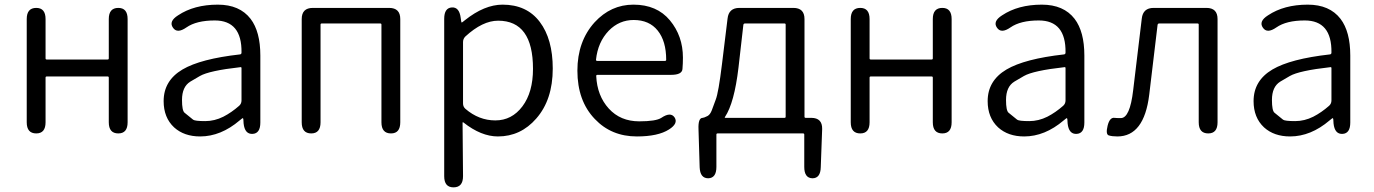

<svg xmlns="http://www.w3.org/2000/svg" viewBox="-20 -574 5912 826"><path d="M136 0Q95 0 95 -48V-492Q95 -540 136 -540Q176 -540 176 -492V-323Q176 -318 181 -318H443Q448 -318 448 -323V-492Q448 -540 489 -540Q529 -540 529 -492V-48Q529 0 489 0Q448 0 448 -48V-240Q448 -245 443 -245H181Q176 -245 176 -240V-48Q176 0 136 0Z M841 13Q772 13 729 -26Q684 -68 684 -139Q684 -227 765 -275Q843 -321 1013 -340Q1019 -341 1019 -348Q1021 -486 904 -486Q825 -486 782 -456Q742 -428 724 -455Q705 -482 746 -508Q815 -554 917 -554Q1011 -554 1058 -493Q1100 -438 1100 -335V-47Q1100 0 1067 2Q1033 4 1028 -43L1027 -60Q1026 -66 1024.5 -66Q1023 -66 1011 -56Q930 13 841 13ZM863 -53Q903 -53 941 -72Q976 -90 1009 -119Q1019 -128 1019 -142V-281Q1019 -286 1014 -285Q880 -270 840 -247Q819 -235 799 -223Q763 -201 763 -144Q763 -98 774 -89Q792 -74 811 -59Q819 -53 863 -53Z M1319 0Q1278 0 1278 -48V-492Q1278 -540 1326 -540H1654Q1702 -540 1702 -492V-48Q1702 0 1662 0Q1621 0 1621 -48V-468Q1621 -473 1616 -473H1364Q1359 -473 1359 -468V-48Q1359 0 1319 0Z M1931 232Q1891 232 1891 184V-493Q1891 -540 1924 -542Q1956 -544 1962 -497L1964 -483Q1965 -477 1966.5 -477Q1968 -477 1980 -487Q2064 -554 2142 -554Q2246 -554 2302 -480Q2358 -406 2358 -279Q2358 -145 2287 -64Q2220 13 2122 13Q2050 13 1974 -47Q1970 -50 1970 -45L1972 184Q1972 232 1931 232ZM2273 -278Q2273 -485 2123 -485Q2056 -485 1982 -417Q1972 -407 1972 -393V-129Q1972 -115 1982 -106Q2040 -56 2111 -56Q2182 -56 2227.5 -116.5Q2273 -177 2273 -278Z M2720 13Q2610 13 2539 -62Q2464 -140 2464 -270Q2464 -396 2538 -478Q2608 -554 2705 -554Q2806 -554 2862 -486.5Q2918 -419 2918 -326Q2918 -301 2916 -277Q2914 -252 2867 -252H2550Q2545 -252 2545 -247Q2549 -162 2599 -107Q2649 -52 2730 -52Q2802 -52 2825 -67Q2865 -94 2882 -69Q2899 -43 2858 -17Q2811 13 2720 13ZM2544 -317Q2544 -312 2549 -312H2841Q2846 -312 2846 -317Q2846 -397 2809.5 -442.5Q2773 -488 2706 -488Q2644 -488 2599 -442Q2552 -393 2544 -317Z M3027 193Q2992 193 2990 146L2985 -18Q2983 -67 3003 -67Q3008 -67 3024 -75Q3035 -81 3042 -99Q3050 -122 3059 -145Q3071 -175 3086 -298L3110 -494Q3115 -540 3161 -540H3393Q3441 -540 3441 -492V-72Q3441 -67 3446 -67H3470Q3518 -67 3517 -19L3511 145Q3510 193 3475 193Q3440 192 3440 144V5Q3440 0 3435 0H3067Q3062 0 3062 5V144Q3062 192 3027 193ZM3099 -71Q3096 -67 3101 -67H3355Q3360 -67 3360 -72V-468Q3360 -473 3355 -473H3185Q3179 -473 3178 -467L3157 -283Q3139 -131 3099 -71Z M3681 0Q3640 0 3640 -48V-492Q3640 -540 3681 -540Q3721 -540 3721 -492V-323Q3721 -318 3726 -318H3988Q3993 -318 3993 -323V-492Q3993 -540 4034 -540Q4074 -540 4074 -492V-48Q4074 0 4034 0Q3993 0 3993 -48V-240Q3993 -245 3988 -245H3726Q3721 -245 3721 -240V-48Q3721 0 3681 0Z M4386 13Q4317 13 4274 -26Q4229 -68 4229 -139Q4229 -227 4310 -275Q4388 -321 4558 -340Q4564 -341 4564 -348Q4566 -486 4449 -486Q4370 -486 4327 -456Q4287 -428 4269 -455Q4250 -482 4291 -508Q4360 -554 4462 -554Q4556 -554 4603 -493Q4645 -438 4645 -335V-47Q4645 0 4612 2Q4578 4 4573 -43L4572 -60Q4571 -66 4569.5 -66Q4568 -66 4556 -56Q4475 13 4386 13ZM4408 -53Q4448 -53 4486 -72Q4521 -90 4554 -119Q4564 -128 4564 -142V-281Q4564 -286 4559 -285Q4425 -270 4385 -247Q4364 -235 4344 -223Q4308 -201 4308 -144Q4308 -98 4319 -89Q4337 -74 4356 -59Q4364 -53 4408 -53Z M4787 13Q4764 13 4750 8.5Q4736 4 4745 -33Q4754 -70 4775 -67Q4780 -66 4802 -66Q4841 -66 4855 -186L4892 -494Q4897 -540 4943 -540H5170Q5218 -540 5218 -492V-48Q5218 0 5178 0Q5137 0 5137 -48V-468Q5137 -473 5132 -473H4967Q4961 -473 4960 -467L4924 -166Q4902 13 4787 13Z M5530 13Q5461 13 5418 -26Q5373 -68 5373 -139Q5373 -227 5454 -275Q5532 -321 5702 -340Q5708 -341 5708 -348Q5710 -486 5593 -486Q5514 -486 5471 -456Q5431 -428 5413 -455Q5394 -482 5435 -508Q5504 -554 5606 -554Q5700 -554 5747 -493Q5789 -438 5789 -335V-47Q5789 0 5756 2Q5722 4 5717 -43L5716 -60Q5715 -66 5713.5 -66Q5712 -66 5700 -56Q5619 13 5530 13ZM5552 -53Q5592 -53 5630 -72Q5665 -90 5698 -119Q5708 -128 5708 -142V-281Q5708 -286 5703 -285Q5569 -270 5529 -247Q5508 -235 5488 -223Q5452 -201 5452 -144Q5452 -98 5463 -89Q5481 -74 5500 -59Q5508 -53 5552 -53Z"/></svg>

Font: Resource Han Rounded JP Normal
Style: Regular
Weight: 350
Designer: Cyano Hao (round all glyphs); Ryoko NISHIZUKA 西塚涼子 (kana, bopomofo & ideographs); Paul D. Hunt (Latin, Greek & Cyrillic)
Foundry: Cyano Hao
Version: 0.990